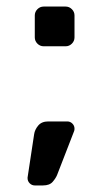

<svg xmlns="http://www.w3.org/2000/svg" viewBox="-20 -491 320 585"><path d="M180 -471Q191 -471 199 -463Q207 -455 207 -444V-377Q207 -366 199 -358Q191 -350 180 -350H113Q102 -350 94 -358Q86 -366 86 -377V-444Q86 -455 94 -463Q102 -471 113 -471ZM84 -82Q86 -96 96.5 -108.5Q107 -121 127 -121H185Q194 -121 200.5 -114.5Q207 -108 207 -99Q207 -95 206 -92L154 42Q150 52 140.5 63Q131 74 111 74H86Q77 74 70.5 67.5Q64 61 64 52V50Z"/></svg>

Font: Rubik
Style: Regular
Weight: 400
Designer: Hubert & Fischer
Foundry: Hubert & Fischer
Version: Version 1.002; ttfautohint (v1.6)